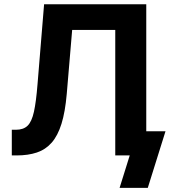

<svg xmlns="http://www.w3.org/2000/svg" viewBox="-20 -748 817 924"><path d="M36.8 0V-123.5H56.3Q92.6 -123.5 112.7 -142.9Q132.8 -162.4 143.3 -210Q153.8 -257.5 160.5 -341.8L192.2 -727.5H683.9V0H534.7V-604.1H327.3L301.2 -295.5Q293.7 -209.5 275.9 -152.2Q258.1 -95 228.8 -61.6Q199.5 -28.2 157.5 -14.1Q115.5 0 59.7 0ZM555.5 156.2 604.3 0H564.4V-116.4H776.5L691.2 156.2Z"/></svg>

Font: Inter Variable LoSnoCo
Style: Regular
Weight: 400
Designer: Rasmus Andersson
Foundry: rsms
Version: Version 4.000;git-a52131595; featfreeze: case,dlig,ss01,ss02